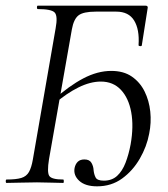

<svg xmlns="http://www.w3.org/2000/svg" viewBox="-25 -645 591 677"><path d="M317.4 12Q275.6 12 254.4 -7.5Q233.2 -27 238 -52.8Q241 -66.8 249.4 -74.8Q257.8 -82.8 272.6 -82.8Q290.6 -82.8 297.5 -70.8Q304.4 -58.8 305 -45.2Q306.4 -30.4 312.2 -19.2Q318 -8 341.2 -8Q369.6 -8 388 -24.9Q406.4 -41.8 417.7 -71.2Q429 -100.6 435.6 -136Q446.8 -199.6 437.7 -249.4Q428.6 -299.2 401.3 -328.3Q374 -357.4 330.6 -357.4Q293.4 -357.4 251.6 -336.7Q209.8 -316 168 -279.8L164.6 -293.6Q218.2 -342 268.6 -368.5Q319 -395 367.4 -395Q410.8 -395 439.7 -375.1Q468.6 -355.2 484.7 -322.8Q500.8 -290.4 504.9 -251.5Q509 -212.6 501 -173.6Q492.6 -128.2 467.9 -85.5Q443.2 -42.8 405.4 -15.4Q367.6 12 317.4 12ZM-2 0Q-4.8 0 -4.8 -6Q-4.8 -12 -2 -12Q32.2 -12 50.3 -17.6Q68.4 -23.2 77.2 -38.8Q86 -54.4 90.8 -82.4L171.2 -545.4Q179.2 -588.6 167.8 -600.8Q156.4 -613 108.2 -613Q105.2 -613 105.2 -619Q105.2 -625 108.2 -625H488.4Q498.2 -625 495.4 -614.6L475 -485Q474.8 -481.8 468.8 -482.4Q462.8 -483 463.6 -486.6Q467.2 -541.2 448 -572.6Q428.8 -604 385 -604H312.8Q269.2 -604 252.1 -591Q235 -578 228.4 -541.4L147.8 -83.6Q140.4 -37.6 148.7 -24.8Q157 -12 198 -12Q200 -12 200 -6Q200 0 198 0Q177.6 0 154.6 -1Q131.6 -2 105.4 -2Q75 -2 47.3 -1Q19.6 0 -2 0Z"/></svg>

Font: Cormorant Light
Style: Italic
Weight: 300
Italic angle: -10°
Designer: Christian Thalmann (Catharsis Fonts)
Foundry: Catharsis Fonts
Version: Version 4.000